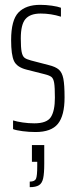

<svg xmlns="http://www.w3.org/2000/svg" viewBox="-20 -538 313 794"><path d="M34 -4V-40Q50 -35 74 -31.5Q98 -28 122 -28Q174 -28 190.5 -54Q207 -80 207 -134Q207 -177 204 -195Q201 -213 193 -219.5Q185 -226 165 -231L90 -250Q50 -260 38 -285.5Q26 -311 26 -372Q26 -455 56.5 -486.5Q87 -518 146 -518Q170 -518 194.5 -514.5Q219 -511 232 -506V-469Q191 -482 148 -482Q105 -482 85.5 -459.5Q66 -437 66 -379Q66 -341 69.5 -323.5Q73 -306 81 -299.5Q89 -293 108 -288L181 -269Q210 -262 223.5 -250Q237 -238 242 -212.5Q247 -187 247 -135Q247 -60 219.5 -26Q192 8 127 8Q100 8 73.5 4.5Q47 1 34 -4ZM134 149V131H112V62H163V139Q163 179 158.5 199.5Q154 220 141 228Q128 236 103 236V213Q124 213 129 201Q134 189 134 149Z"/></svg>

Font: Saira Ultra Condensed ExLight
Style: Regular
Weight: 200
Width: 1
Designer: Hector Gatti with collaboration of the Omnibus-Type team
Foundry: Omnibus-Type
Version: Version 1.001; ttfautohint (v1.8)